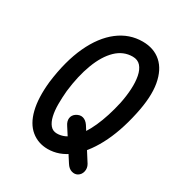

<svg xmlns="http://www.w3.org/2000/svg" viewBox="-192 -891 970 1054"><g transform="rotate(30 293.5 -364.5)"><path d="M245 0Q184 0 139.5 -36.5Q95 -73 77 -145.5Q59 -218 70 -323Q88 -466 134.5 -566Q181 -666 250 -719Q319 -772 403 -772Q475 -772 521.5 -730.5Q568 -689 582 -609.5Q596 -530 570 -412Q542 -282 492.5 -189.5Q443 -97 380 -48.5Q317 0 245 0ZM246 -99Q296 -99 337.5 -139.5Q379 -180 411.5 -252.5Q444 -325 465 -420Q475 -468 477.5 -513.5Q480 -559 473 -595Q466 -631 447.5 -652Q429 -673 397 -673Q338 -673 293 -629.5Q248 -586 218.5 -508Q189 -430 177 -328Q173 -284 173 -243Q173 -202 180.5 -169.5Q188 -137 204 -118Q220 -99 246 -99ZM459 38Q443 47 422.5 41Q402 35 387 11L275 -163Q260 -185 262.5 -205.5Q265 -226 284 -239Q306 -253 326 -247.5Q346 -242 361 -220L476 -39Q488 -18 483 4.5Q478 27 459 38Z"/></g></svg>

Font: Edu TAS Beginner SemiBold
Style: Regular
Weight: 600
Version: Version 1.003